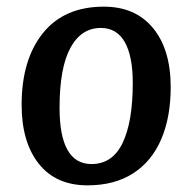

<svg xmlns="http://www.w3.org/2000/svg" viewBox="-20 -543 578 577"><path d="M243 14Q148 14 96.5 -51Q45 -116 45 -228Q45 -364 109 -443.5Q173 -523 292 -523Q387 -523 440 -458.5Q493 -394 493 -281Q493 -191 464.5 -124.5Q436 -58 380 -22Q324 14 243 14ZM255 -50Q318 -50 348.5 -113.5Q379 -177 379 -294Q379 -374 355 -416.5Q331 -459 283 -459Q224 -459 191.5 -399Q159 -339 159 -219Q159 -50 255 -50Z"/></svg>

Font: Literata 12pt Medium
Style: Italic
Weight: 500
Italic angle: -2°
Designer: Latin by Veronika Burian and Jose Scaglione. Greek by Irene Vlachou. Cyrillic by Vera Evstafieva
Foundry: TypeTogether
Version: Version 3.002